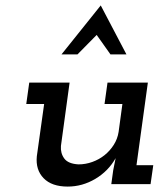

<svg xmlns="http://www.w3.org/2000/svg" viewBox="-20 -680 610 709"><path d="M391 0 398 -51 407 -96Q380 -48 332 -19.5Q284 9 230 9Q171 9 141 -22Q111 -53 116 -103L143 -296H77L88 -375H237L205 -141Q203 -114 217.5 -94.5Q232 -75 270 -73Q296 -73 321 -82Q346 -91 366 -107Q386 -123 400 -145Q414 -167 418 -193L432 -296H366L377 -375H526L484 -70H546L536 0ZM352 -660Q376 -615 399.5 -569.5Q423 -524 447 -479H388L337 -551Q320 -533 301.5 -515Q283 -497 266 -479H207Q243 -524 279.5 -569.5Q316 -615 352 -660Z"/></svg>

Font: Josefin Slab
Style: Bold Italic
Weight: 700
Italic angle: -12°
Designer: Santiago Orozco
Foundry: Typemade
Version: Version 2.000